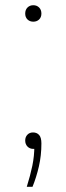

<svg xmlns="http://www.w3.org/2000/svg" viewBox="-20 -565 254 735"><path d="M82.5 150Q96 107 103.8 69.5Q111.5 32 111.5 -6L113.5 5H107.5Q94 5 85.2 -4Q76.5 -13 76.5 -27Q76.5 -40.5 84.8 -49.2Q93 -58 106.5 -58Q121 -58 129.8 -48.2Q138.5 -38.5 138.5 -16Q138.5 30.5 128.8 72.5Q119 114.5 104.5 150ZM107.5 -482Q94 -482 85.2 -490.5Q76.5 -499 76.5 -513Q76.5 -527.5 85.2 -536.2Q94 -545 107.5 -545Q121 -545 129.8 -536.2Q138.5 -527.5 138.5 -513Q138.5 -499 129.8 -490.5Q121 -482 107.5 -482Z"/></svg>

Font: Encode Sans SC SemiExpanded Thin
Style: Regular
Weight: 250
Width: 6
Designer: Multiple Designers
Foundry: Impallari Type
Version: Version 3.002